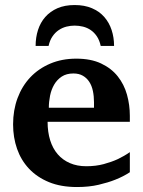

<svg xmlns="http://www.w3.org/2000/svg" viewBox="-20 -734 569 766"><path d="M355 -326.2Q355 -350.1 350.6 -371.1Q346.2 -392.1 336.2 -407.5Q326.2 -422.9 310.5 -431.9Q294.9 -440.9 272.9 -440.9Q245.1 -440.9 226.3 -428.5Q207.5 -416 196 -396.2Q184.6 -376.5 179.7 -352.1Q174.8 -327.6 174.8 -304.2H355ZM498 -46.9Q472.2 -29.8 439.9 -17.1Q412.1 -5.9 373.5 3.2Q335 12.2 287.1 12.2Q223.1 12.2 175.5 -7.3Q127.9 -26.9 95.9 -60.8Q64 -94.7 48.1 -140.1Q32.2 -185.5 32.2 -237.8Q32.2 -294.4 50 -342.5Q67.9 -390.6 100.8 -425.5Q133.8 -460.4 180.4 -480.2Q227.1 -500 284.2 -500Q342.8 -500 383.5 -480.7Q424.3 -461.4 449.7 -429.4Q475.1 -397.5 486.6 -356.4Q498 -315.4 498 -272V-248H169.9Q169.9 -207 180.2 -174.3Q190.4 -141.6 210.2 -118.7Q230 -95.7 258.8 -83.3Q287.6 -70.8 324.2 -70.8Q362.3 -70.8 393.8 -79.3Q425.3 -87.9 448.7 -98.6Q475.6 -111.3 498 -127ZM381.8 -550.8Q377 -573.2 366.5 -588.9Q356 -604.5 342 -614Q328.1 -623.5 311.5 -627.7Q294.9 -631.8 277.8 -631.8Q261.2 -631.8 244.9 -627.7Q228.5 -623.5 214.4 -614Q200.2 -604.5 189.5 -588.9Q178.7 -573.2 173.8 -550.8H122.1Q122.1 -584.5 131.6 -614.3Q141.1 -644 160.6 -666.3Q180.2 -688.5 209.2 -701.2Q238.3 -713.9 277.8 -713.9Q317.4 -713.9 346.9 -701.2Q376.5 -688.5 396 -666.3Q415.5 -644 425.3 -614.3Q435.1 -584.5 435.1 -550.8Z"/></svg>

Font: Charis SIL Eur
Style: Bold
Weight: 700
Foundry: SIL International
Version: Version 5.000